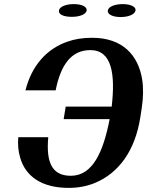

<svg xmlns="http://www.w3.org/2000/svg" viewBox="-20 -905 717 935"><path d="M104 -465H251C276 -591 328 -661 420 -661C525 -661 542 -545 524 -386H300L290 -325H514C483 -166 432 -49 325 -49C233 -49 204 -114 215 -237H69C66 -201 69 -168 78 -138C104 -46 183 10 315 10C360 10 403 2 442 -14C560 -63 638 -173 663 -332L670 -377C678 -430 679 -478 672 -520C653 -635 578 -721 429 -721C384 -721 344 -715 308 -702C207 -667 134 -585 104 -465ZM267 -854C264 -834 291 -823 330 -823C368 -823 399 -835 402 -854C405 -872 378 -885 340 -885C302 -885 270 -873 267 -854ZM505 -854C502 -835 529 -822 568 -822C606 -822 637 -835 640 -854C643 -872 616 -885 578 -885C540 -885 508 -873 505 -854Z"/></svg>

Font: Aerodynamic
Style: Obl
Weight: 500
Designer: Google
Version: Version 2.000980; 2014